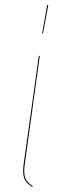

<svg xmlns="http://www.w3.org/2000/svg" viewBox="-20 -739 247 763"><path d="M167.5 -718.8H171.9L150.9 -605.5H147.5ZM138.2 -517.1 78.6 -87.9Q73.2 -52.7 80.1 -33Q86.9 -13.2 110.4 0.5L108.4 3.9Q83.5 -10.7 76.2 -30.8Q68.8 -50.8 74.2 -87.9L134.3 -517.1Z"/></svg>

Font: Fira Sans Compressed Four
Style: Italic
Weight: 100
Width: 3
Italic angle: -8°
Designer: Carrois Corporate & Edenspiekermann AG
Foundry: Carrois Corporate GbR & Edenspiekermann AG
Version: Version 4.203;PS 004.203;hotconv 1.0.88;makeotf.lib2.5.64775